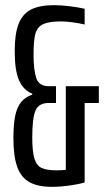

<svg xmlns="http://www.w3.org/2000/svg" viewBox="-20 -716 407 744"><path d="M363 -382V-317H308V-9Q285 -2 249 3Q213 8 182 8Q126 8 93.5 -10.5Q61 -29 46.5 -70Q32 -111 32 -181Q32 -264 49.5 -300.5Q67 -337 105 -349V-353Q70 -367 53.5 -405.5Q37 -444 37 -518Q37 -586 52.5 -624.5Q68 -663 101 -679.5Q134 -696 190 -696Q215 -696 249 -692Q283 -688 308 -682V-621Q288 -626 262 -629.5Q236 -633 217 -633Q169 -633 146.5 -622Q124 -611 117 -585Q110 -559 110 -505Q110 -445 120.5 -413.5Q131 -382 169 -382H197V-317H169Q130 -317 117.5 -287.5Q105 -258 105 -184Q105 -128 113.5 -101Q122 -74 141.5 -65Q161 -56 199 -56Q221 -56 235 -58V-382Z"/></svg>

Font: Saira Ultra Condensed Medium
Style: Regular
Weight: 500
Width: 1
Designer: Hector Gatti with collaboration of the Omnibus-Type team
Foundry: Omnibus-Type
Version: Version 1.001; ttfautohint (v1.8)